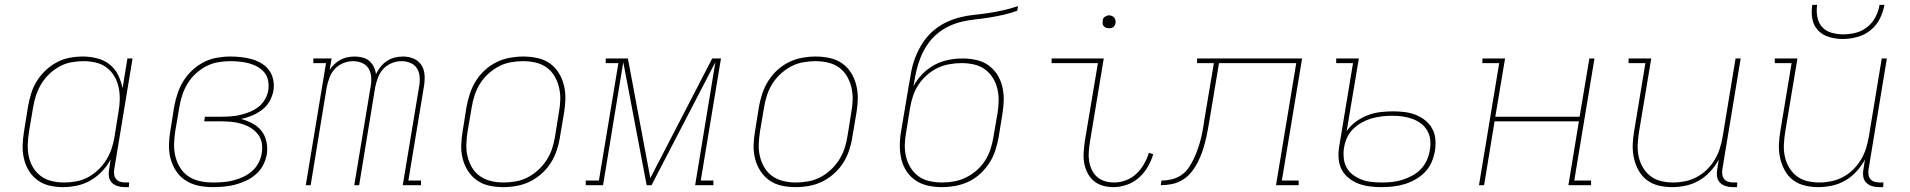

<svg xmlns="http://www.w3.org/2000/svg" viewBox="-20 -760 7840 788"><path d="M238 8Q209 8 182 1.5Q155 -5 133.5 -21Q112 -37 98 -60Q84 -83 78 -110Q72 -137 73 -165.5Q74 -194 79 -223L95 -323Q100 -350 108 -376.5Q116 -403 131 -427Q146 -451 167 -471Q188 -491 213.5 -504.5Q239 -518 266 -523Q293 -528 320 -528Q350 -528 379 -520.5Q408 -513 430 -495.5Q452 -478 464.5 -452.5Q477 -427 483 -398L503 -520H524L449 -66Q447 -55 448.5 -44Q450 -33 456.5 -25Q463 -17 473.5 -14Q484 -11 495 -11H510L509 8H491Q476 8 462 3.5Q448 -1 438.5 -11Q429 -21 427 -36Q425 -51 428 -66L434 -106Q420 -79 398.5 -56.5Q377 -34 350.5 -19Q324 -4 295.5 2Q267 8 238 8ZM243 -11Q267 -11 292 -15.5Q317 -20 340 -32Q363 -44 382.5 -62.5Q402 -81 416 -103.5Q430 -126 438 -150Q446 -174 450 -199L466 -299Q471 -325 471.5 -351Q472 -377 467 -401Q462 -425 449.5 -446.5Q437 -468 418 -482.5Q399 -497 374 -503Q349 -509 323 -509Q299 -509 273.5 -504.5Q248 -500 225 -487.5Q202 -475 182.5 -456.5Q163 -438 149.5 -415.5Q136 -393 128 -369Q120 -345 116 -320L99 -220Q95 -194 94 -168.5Q93 -143 98 -118.5Q103 -94 115.5 -73Q128 -52 147.5 -37.5Q167 -23 192 -17Q217 -11 243 -11Z M853 8Q823 8 794.5 2Q766 -4 742.5 -19Q719 -34 703.5 -57Q688 -80 680.5 -107Q673 -134 673.5 -164Q674 -194 679 -223L695 -323Q700 -350 709 -377Q718 -404 733 -428Q748 -452 769.5 -472Q791 -492 816.5 -505Q842 -518 870 -523Q898 -528 925 -528Q948 -528 970.5 -525.5Q993 -523 1014 -517Q1035 -511 1054 -499.5Q1073 -488 1085 -471Q1097 -454 1101.5 -432Q1106 -410 1102 -387Q1098 -365 1086 -344Q1074 -323 1054.5 -308.5Q1035 -294 1013 -285Q991 -276 969 -272Q994 -265 1016 -253.5Q1038 -242 1053 -223Q1068 -204 1073.5 -178.5Q1079 -153 1075 -127Q1071 -104 1060 -82.5Q1049 -61 1030 -44.5Q1011 -28 989 -18Q967 -8 944.5 -2Q922 4 898.5 6Q875 8 853 8ZM854 -11Q874 -11 894.5 -12.5Q915 -14 935.5 -19Q956 -24 976 -33Q996 -42 1013 -56.5Q1030 -71 1040.5 -90.5Q1051 -110 1054 -130Q1058 -152 1054.5 -172.5Q1051 -193 1038.5 -209Q1026 -225 1008.5 -235.5Q991 -246 971 -252Q951 -258 930 -260Q909 -262 887 -262H818L821 -281H890Q909 -281 928.5 -282.5Q948 -284 967 -288.5Q986 -293 1005.5 -301Q1025 -309 1041 -321.5Q1057 -334 1067.5 -352Q1078 -370 1081 -389Q1084 -409 1080.5 -428.5Q1077 -448 1065.5 -462Q1054 -476 1037.5 -485.5Q1021 -495 1002.5 -500Q984 -505 964.5 -507Q945 -509 925 -509Q900 -509 874.5 -504.5Q849 -500 826 -488Q803 -476 783 -457.5Q763 -439 749.5 -416.5Q736 -394 728 -369.5Q720 -345 716 -320L699 -220Q695 -194 694.5 -167Q694 -140 700.5 -115.5Q707 -91 720.5 -70Q734 -49 754.5 -35.5Q775 -22 801 -16.5Q827 -11 854 -11Z M1235 0 1318 -501H1266V-520H1341L1333 -473Q1341 -486 1353 -497Q1365 -508 1378 -515Q1391 -522 1406 -525Q1421 -528 1435 -528Q1452 -528 1468 -524Q1484 -520 1495.5 -510Q1507 -500 1514 -486Q1521 -472 1523 -456Q1531 -472 1542 -486Q1553 -500 1568.5 -510Q1584 -520 1600.5 -524Q1617 -528 1634 -528Q1657 -528 1677.5 -519.5Q1698 -511 1709.5 -493Q1721 -475 1722.5 -452Q1724 -429 1720 -406L1656 -19H1708V0H1633L1701 -410Q1704 -429 1702 -447.5Q1700 -466 1690.5 -480.5Q1681 -495 1664 -502Q1647 -509 1628 -509Q1608 -509 1588 -501Q1568 -493 1553.5 -477.5Q1539 -462 1531.5 -442Q1524 -422 1520 -403L1454 0H1434L1502 -410Q1505 -429 1503 -447.5Q1501 -466 1491.5 -480.5Q1482 -495 1465 -502Q1448 -509 1429 -509Q1409 -509 1389 -501Q1369 -493 1354.5 -477.5Q1340 -462 1332.5 -442Q1325 -422 1321 -403L1255 0Z M2046 8Q2016 8 1988 2Q1960 -4 1938 -19.5Q1916 -35 1901 -58Q1886 -81 1879 -108.5Q1872 -136 1873 -165Q1874 -194 1879 -223L1895 -323Q1900 -350 1909 -377Q1918 -404 1933.5 -428.5Q1949 -453 1971 -473Q1993 -493 2019 -505.5Q2045 -518 2072.5 -523Q2100 -528 2127 -528Q2157 -528 2185 -522Q2213 -516 2235.5 -500.5Q2258 -485 2272.5 -462Q2287 -439 2294 -411.5Q2301 -384 2300.5 -355Q2300 -326 2295 -297L2278 -197Q2274 -170 2265 -143Q2256 -116 2240.5 -91.5Q2225 -67 2202.5 -47Q2180 -27 2154 -14.5Q2128 -2 2100.5 3Q2073 8 2046 8ZM2047 -11Q2071 -11 2096.5 -15.5Q2122 -20 2145.5 -32Q2169 -44 2189 -62.5Q2209 -81 2223.5 -103.5Q2238 -126 2246 -150.5Q2254 -175 2258 -200L2274 -300Q2279 -326 2279.5 -352Q2280 -378 2274 -402.5Q2268 -427 2255.5 -448Q2243 -469 2223.5 -483Q2204 -497 2179 -503Q2154 -509 2127 -509Q2103 -509 2077 -504.5Q2051 -500 2028 -488Q2005 -476 1984.5 -457.5Q1964 -439 1950 -416.5Q1936 -394 1928 -369.5Q1920 -345 1916 -320L1899 -220Q1895 -194 1894 -168Q1893 -142 1899 -117.5Q1905 -93 1917.5 -72Q1930 -51 1950 -37Q1970 -23 1995 -17Q2020 -11 2047 -11Z M2908 0H2833L2916 -505L2654 0H2634L2538 -505L2455 0H2384V-19H2438L2518 -501H2466V-520H2557L2649 -29L2903 -520H2939L2856 -19H2908Z M3246 8Q3216 8 3188 2Q3160 -4 3138 -19.5Q3116 -35 3101 -58Q3086 -81 3079 -108.5Q3072 -136 3073 -165Q3074 -194 3079 -223L3095 -323Q3100 -350 3109 -377Q3118 -404 3133.5 -428.5Q3149 -453 3171 -473Q3193 -493 3219 -505.5Q3245 -518 3272.5 -523Q3300 -528 3327 -528Q3357 -528 3385 -522Q3413 -516 3435.5 -500.5Q3458 -485 3472.5 -462Q3487 -439 3494 -411.5Q3501 -384 3500.5 -355Q3500 -326 3495 -297L3478 -197Q3474 -170 3465 -143Q3456 -116 3440.5 -91.5Q3425 -67 3402.5 -47Q3380 -27 3354 -14.5Q3328 -2 3300.5 3Q3273 8 3246 8ZM3247 -11Q3271 -11 3296.5 -15.5Q3322 -20 3345.5 -32Q3369 -44 3389 -62.5Q3409 -81 3423.5 -103.5Q3438 -126 3446 -150.5Q3454 -175 3458 -200L3474 -300Q3479 -326 3479.5 -352Q3480 -378 3474 -402.5Q3468 -427 3455.5 -448Q3443 -469 3423.5 -483Q3404 -497 3379 -503Q3354 -509 3327 -509Q3303 -509 3277 -504.5Q3251 -500 3228 -488Q3205 -476 3184.5 -457.5Q3164 -439 3150 -416.5Q3136 -394 3128 -369.5Q3120 -345 3116 -320L3099 -220Q3095 -194 3094 -168Q3093 -142 3099 -117.5Q3105 -93 3117.5 -72Q3130 -51 3150 -37Q3170 -23 3195 -17Q3220 -11 3247 -11Z M3846 8Q3817 8 3789 2Q3761 -4 3738.5 -19Q3716 -34 3701 -56.5Q3686 -79 3679.5 -106Q3673 -133 3673 -162Q3673 -191 3678 -220L3709 -404Q3714 -434 3719.5 -464Q3725 -494 3736 -523Q3747 -552 3764 -579.5Q3781 -607 3805 -629Q3829 -651 3857.5 -665.5Q3886 -680 3916.5 -688Q3947 -696 3977 -699Q4007 -702 4037 -706.5Q4067 -711 4098 -718Q4129 -725 4158 -735L4155 -716Q4128 -706 4099.5 -699.5Q4071 -693 4043.5 -688.5Q4016 -684 3988 -681Q3960 -678 3932 -672Q3904 -666 3877 -653.5Q3850 -641 3827 -622Q3804 -603 3787 -578Q3770 -553 3759 -526Q3748 -499 3741.5 -471.5Q3735 -444 3731 -417L3729 -406Q3743 -433 3765.5 -456Q3788 -479 3815 -493.5Q3842 -508 3871.5 -514Q3901 -520 3930 -520Q3959 -520 3986.5 -514Q4014 -508 4036 -492.5Q4058 -477 4072.5 -454.5Q4087 -432 4093.5 -405Q4100 -378 4099.5 -349.5Q4099 -321 4094 -292L4078 -193Q4073 -167 4064 -140Q4055 -113 4039 -89Q4023 -65 4001.5 -45.5Q3980 -26 3954 -14Q3928 -2 3900.5 3Q3873 8 3846 8ZM3847 -11Q3871 -11 3896 -15.5Q3921 -20 3944.5 -31.5Q3968 -43 3988.5 -61Q4009 -79 4023 -101Q4037 -123 4045 -147.5Q4053 -172 4057 -197L4074 -295Q4078 -321 4078.5 -347Q4079 -373 4073 -397Q4067 -421 4054 -441.5Q4041 -462 4021.5 -476Q4002 -490 3977 -495.5Q3952 -501 3926 -501Q3902 -501 3876.5 -496.5Q3851 -492 3828 -481Q3805 -470 3784.5 -452Q3764 -434 3749.5 -412Q3735 -390 3727 -365.5Q3719 -341 3715 -317L3699 -217Q3694 -191 3693.5 -165Q3693 -139 3699 -115Q3705 -91 3718 -70.5Q3731 -50 3750.5 -36Q3770 -22 3795.5 -16.5Q3821 -11 3847 -11Z M4550 8Q4527 8 4506 2Q4485 -4 4469.5 -17Q4454 -30 4444 -49Q4434 -68 4430 -89.5Q4426 -111 4427.5 -133.5Q4429 -156 4432 -179L4486 -501H4296V-520H4510L4453 -176Q4450 -156 4448.5 -136.5Q4447 -117 4450 -98.5Q4453 -80 4461 -63Q4469 -46 4482.5 -34Q4496 -22 4514.5 -16.5Q4533 -11 4553 -11Q4576 -11 4600.5 -20Q4625 -29 4643.5 -46.5Q4662 -64 4675 -86.5Q4688 -109 4695 -133L4713 -127Q4705 -100 4690.5 -75Q4676 -50 4654 -30.5Q4632 -11 4604.5 -1.5Q4577 8 4550 8ZM4531 -644Q4525 -644 4519.5 -646Q4514 -648 4510 -652.5Q4506 -657 4505.5 -663.5Q4505 -670 4506 -676Q4506 -681 4508.5 -685Q4511 -689 4515 -691.5Q4519 -694 4523 -695.5Q4527 -697 4532 -697Q4538 -697 4543.5 -694.5Q4549 -692 4553 -687.5Q4557 -683 4558 -676.5Q4559 -670 4558 -664Q4557 -659 4554.5 -655Q4552 -651 4548.5 -648.5Q4545 -646 4540.5 -645Q4536 -644 4531 -644Z M5217 0 5300 -501H4983L4945 -273Q4941 -250 4937 -227.5Q4933 -205 4927.5 -182.5Q4922 -160 4914.5 -138Q4907 -116 4896 -94.5Q4885 -73 4869.5 -53.5Q4854 -34 4833 -21.5Q4812 -9 4789.5 -4.5Q4767 0 4744 0L4747 -19Q4768 -19 4789 -24Q4810 -29 4828.5 -41.5Q4847 -54 4859.5 -73Q4872 -92 4881 -111.5Q4890 -131 4897 -151.5Q4904 -172 4909 -192.5Q4914 -213 4917.5 -233.5Q4921 -254 4924 -275L4962 -501H4893V-520H5324L5241 -19H5310V0Z M5650 8Q5625 8 5601 5Q5577 2 5555 -6.5Q5533 -15 5515 -29.5Q5497 -44 5486.5 -64Q5476 -84 5474 -108.5Q5472 -133 5476 -157L5533 -501H5464V-520H5557L5507 -222Q5523 -245 5546 -261.5Q5569 -278 5594.5 -287.5Q5620 -297 5646 -300Q5672 -303 5698 -303Q5722 -303 5745.5 -300Q5769 -297 5790.5 -288.5Q5812 -280 5829.5 -266Q5847 -252 5858 -232Q5869 -212 5871 -188Q5873 -164 5869 -140Q5865 -117 5855.5 -94.5Q5846 -72 5828.5 -54Q5811 -36 5789 -23.5Q5767 -11 5743.5 -4Q5720 3 5696.5 5.5Q5673 8 5650 8ZM5651 -11Q5671 -11 5692 -13Q5713 -15 5734 -21.5Q5755 -28 5775 -38.5Q5795 -49 5810.5 -65Q5826 -81 5835.5 -101.5Q5845 -122 5848 -143Q5852 -164 5850 -185Q5848 -206 5838 -223.5Q5828 -241 5812 -253Q5796 -265 5777 -272Q5758 -279 5737 -282Q5716 -285 5694 -285Q5674 -285 5653 -282.5Q5632 -280 5611.5 -274.5Q5591 -269 5571.5 -258.5Q5552 -248 5536 -233Q5520 -218 5510 -198Q5500 -178 5497 -157L5496 -154Q5493 -133 5495 -111.5Q5497 -90 5506.5 -72.5Q5516 -55 5532 -43Q5548 -31 5567 -23.5Q5586 -16 5607.5 -13.5Q5629 -11 5651 -11Z M6050 0 6133 -501H6064V-520H6157L6117 -281H6463L6503 -520H6524L6441 -19H6510V0H6417L6460 -262H6114L6071 0Z M6842 8Q6814 8 6787 1.5Q6760 -5 6739 -21Q6718 -37 6705 -60.5Q6692 -84 6686 -111Q6680 -138 6681 -166.5Q6682 -195 6687 -223L6733 -501H6664V-520H6757L6707 -220Q6703 -195 6701.5 -169Q6700 -143 6705 -119Q6710 -95 6722 -74Q6734 -53 6753 -38Q6772 -23 6796.5 -17Q6821 -11 6847 -11Q6871 -11 6895.5 -16Q6920 -21 6943 -33Q6966 -45 6985 -63.5Q7004 -82 7017.5 -104.5Q7031 -127 7038.5 -151Q7046 -175 7050 -199L7103 -520H7124L7049 -66Q7047 -55 7048.5 -44Q7050 -33 7056.5 -25Q7063 -17 7073.5 -14Q7084 -11 7095 -11H7110L7109 8H7091Q7076 8 7062 3.5Q7048 -1 7038.5 -11Q7029 -21 7027 -36Q7025 -51 7028 -66L7034 -105Q7020 -79 6999.5 -56.5Q6979 -34 6953 -19Q6927 -4 6898.5 2Q6870 8 6842 8Z M7442 8Q7414 8 7387 1.5Q7360 -5 7339 -21Q7318 -37 7305 -60.5Q7292 -84 7286 -111Q7280 -138 7281 -166.5Q7282 -195 7287 -223L7333 -501H7264V-520H7357L7307 -220Q7303 -195 7301.5 -169Q7300 -143 7305 -119Q7310 -95 7322 -74Q7334 -53 7353 -38Q7372 -23 7396.5 -17Q7421 -11 7447 -11Q7471 -11 7495.5 -16Q7520 -21 7543 -33Q7566 -45 7585 -63.5Q7604 -82 7617.5 -104.5Q7631 -127 7638.5 -151Q7646 -175 7650 -199L7703 -520H7724L7649 -66Q7647 -55 7648.5 -44Q7650 -33 7656.5 -25Q7663 -17 7673.5 -14Q7684 -11 7695 -11H7710L7709 8H7691Q7676 8 7662 3.5Q7648 -1 7638.5 -11Q7629 -21 7627 -36Q7625 -51 7628 -66L7634 -105Q7620 -79 7599.5 -56.5Q7579 -34 7553 -19Q7527 -4 7498.5 2Q7470 8 7442 8ZM7543 -600Q7514 -600 7487 -608Q7460 -616 7441.5 -635.5Q7423 -655 7418 -683Q7413 -711 7418 -740H7438Q7434 -715 7438.5 -690.5Q7443 -666 7458.5 -649Q7474 -632 7497.5 -625.5Q7521 -619 7546 -619Q7571 -619 7596.5 -625.5Q7622 -632 7643.5 -649Q7665 -666 7677.5 -690.5Q7690 -715 7694 -740H7714Q7709 -711 7695 -683Q7681 -655 7656.5 -635.5Q7632 -616 7602 -608Q7572 -600 7543 -600Z"/></svg>

Font: Iosevka HT Thin Extended
Style: Italic
Weight: 100
Width: 7
Italic angle: -9°
Monospace: yes
Designer: Belleve Invis
Foundry: Belleve Invis
Version: Version 32.3.0; ttfautohint (v1.8.4)